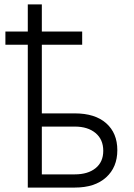

<svg xmlns="http://www.w3.org/2000/svg" viewBox="-20 -847 605 867"><path d="M351.1 -704.6V-645H168.9V-335H317.9Q409.2 -335 459.5 -290.5Q509.8 -246.1 509.8 -168.9Q509.8 -91.8 459 -45.9Q408.2 0 317.9 0H105.5V-645H4.4V-704.6H105.5V-827.1H168.9V-704.6ZM168.9 -275.4V-59.6H317.9Q377 -59.6 411.6 -87.6Q446.3 -115.7 446.3 -166Q446.3 -217.3 411.4 -246.3Q376.5 -275.4 317.9 -275.4Z"/></svg>

Font: Interop Light
Style: Regular
Weight: 300
Designer: Rasmus Andersson, Google, Jang Haemin
Foundry: jhaemin
Version: Version 1.007